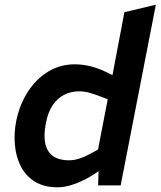

<svg xmlns="http://www.w3.org/2000/svg" viewBox="-20 -790 684 818"><path d="M226 8Q167 8 128 -16.5Q89 -41 68.5 -81.5Q48 -122 43.5 -172.5Q39 -223 49 -274Q63 -343 98 -398Q133 -453 184.5 -484.5Q236 -516 299 -516Q331 -516 364.5 -508Q398 -500 437 -481L489 -455L451 -427L510 -738L644 -770L494 0H398L401 -93L390 -114L439 -367L400 -382Q384 -388 362 -394.5Q340 -401 317 -401Q283 -401 254 -386.5Q225 -372 204.5 -342Q184 -312 175 -263Q165 -211 173.5 -176Q182 -141 207.5 -124Q233 -107 273 -107Q294 -107 315.5 -113.5Q337 -120 357 -131L404 -156L413 -69L370 -41Q334 -19 296 -5.5Q258 8 226 8Z"/></svg>

Font: REM Medium Medium
Style: Italic
Weight: 500
Italic angle: -11°
Version: Version 1.005;gftools[0.9.28]